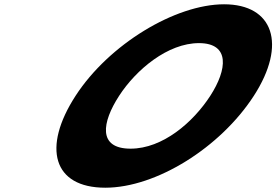

<svg xmlns="http://www.w3.org/2000/svg" viewBox="-20 -860 1288 895"><path d="M332 -413C175.9 -172 226.8 15 470.8 15C707.8 15 1006.9 -172 1163 -413C1319.1 -654 1253.6 -840 1024.6 -840C797.6 -840 488.1 -654 332 -413ZM535 -413C614.7 -536 762.3 -659 907.3 -659C1053.3 -659 1039.7 -536 960 -413C880.3 -290 738.7 -167 588.7 -167C434.7 -167 455.3 -290 535 -413Z"/></svg>

Font: Hussar
Style: BdWodka
Weight: 700
Foundry: Cannot Into Space Fonts
Version: Version 2.00